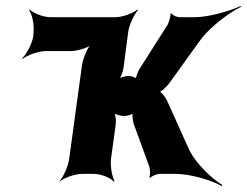

<svg xmlns="http://www.w3.org/2000/svg" viewBox="-20 -586 832 647"><path d="M430 -170 483 -25C486 -16 487 5 483 11L487 13C491 7 510 0 518 0H573C621 0 693 21 727 41L729 37C696 18 643 -32 619 -78L542 -249C537 -259 522 -279 514 -279V-275C522 -275 543 -295 550 -305L658 -455C691 -498 755 -545 792 -563L791 -566C754 -548 681 -528 636 -528H585C577 -528 560 -535 558 -541L554 -539C556 -533 549 -511 545 -503L449 -352C445 -345 436 -323 438 -318L441 -320C439 -325 421 -330 414 -330C403 -330 384 -325 377 -319L379 -316C386 -322 394 -343 396 -356L412 -478C415 -502 433 -539 445 -552L443 -554C430 -542 393 -528 369 -528H150C126 -528 91 -542 80 -554L78 -552C88 -539 96 -502 93 -478L92 -464C89 -440 69 -403 55 -390L57 -388C72 -400 111 -414 135 -414H220C240 -414 278 -425 292 -438L290 -440C275 -428 259 -388 256 -364L213 -50C210 -26 193 11 181 24V26C194 14 232 0 256 0H297C321 0 354 14 363 26L366 24C358 11 351 -26 354 -50L370 -167C372 -180 369 -204 363 -211L359 -208C365 -201 387 -195 399 -195C407 -195 427 -200 431 -206L428 -208C424 -202 428 -179 430 -170Z"/></svg>

Font: Asimov
Style: EdgeNarIt
Weight: 500
Designer: Google
Version: Version 2.000980: 2014